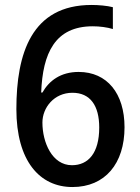

<svg xmlns="http://www.w3.org/2000/svg" viewBox="-20 -744 564 774"><path d="M46 -304C46 -95 140 10 272 10C404 10 482 -85 482 -231C482 -367 412 -454 297 -454C225 -454 178 -419 151 -371H146C152 -530 202 -638 354 -638C382 -638 412 -634 435 -627V-715C412 -721 377 -724 349 -724C107 -724 46 -528 46 -304ZM270 -78C190 -78 151 -170 151 -250C151 -310 198 -370 272 -370C344 -370 380 -318 380 -230C380 -127 336 -78 270 -78Z"/></svg>

Font: Noto Sans Arabic SemCond Med
Style: Regular
Weight: 500
Width: 4
Designer: Monotype Design Team, Nadine Chahine, Nizar Qandah and Khaled Hosny
Foundry: Monotype Imaging Inc.
Version: Version 2.012